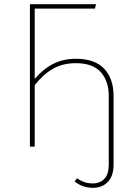

<svg xmlns="http://www.w3.org/2000/svg" viewBox="-20 -701 625 918"><path d="M523 -243V86Q523 140 496 168.5Q469 197 424 197Q375 197 337 167L348 151Q382 176 424 176Q458 176 479 154Q500 132 500 85V-242Q500 -314 461.5 -356.5Q423 -399 342 -399Q282 -399 235.5 -373.5Q189 -348 146 -294V0H123V-681H439L434 -660H146V-324Q186 -371 234 -395.5Q282 -420 343 -420Q433 -420 478 -372.5Q523 -325 523 -243Z"/></svg>

Font: Fira Sans Thin
Style: Regular
Weight: 100
Designer: bBox Type GmbH & Carrois Corporate GbR & Edenspiekermann AG
Foundry: bBox Type GmbH & Carrois Corporate GbR & Edenspiekermann AG
Version: Version 4.301